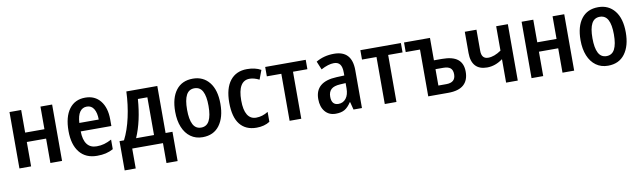

<svg xmlns="http://www.w3.org/2000/svg" viewBox="-42 -1087 6057 1814"><g transform="rotate(-10 2986.5 -180.0)"><path d="M178 -324H363V-541H475V0H363V-234H178V0H66V-541H178Z M991 -307V-244H697Q698 -163 729.5 -121Q761 -79 822 -79Q861 -79 894.5 -88.5Q928 -98 966 -118V-26Q931 -7 894.5 1.5Q858 10 811 10Q702 10 643 -63Q584 -136 584 -267Q584 -403 639 -477Q694 -551 793 -551Q886 -551 938.5 -485Q991 -419 991 -307ZM698 -325H884Q884 -389 861 -427Q838 -465 794 -465Q751 -465 726.5 -430Q702 -395 698 -325Z M1484 -90H1550V191H1443V0H1148V191H1042V-90H1085Q1130 -178 1156 -296Q1182 -414 1187 -541H1484ZM1282 -452Q1267 -242 1201 -90H1373V-452Z M1823 10Q1757 10 1708.5 -25Q1660 -60 1634 -123.5Q1608 -187 1608 -272Q1608 -404 1664.5 -477.5Q1721 -551 1826 -551Q1925 -551 1983.5 -478Q2042 -405 2042 -272Q2042 -142 1985.5 -66Q1929 10 1823 10ZM1825 -82Q1878 -82 1903 -130Q1928 -178 1928 -272Q1928 -365 1903 -412Q1878 -459 1825 -459Q1772 -459 1747 -412Q1722 -365 1722 -271Q1722 -178 1747 -130Q1772 -82 1825 -82Z M2126 -268Q2126 -405 2183.5 -478Q2241 -551 2345 -551Q2424 -551 2479 -520L2446 -432Q2396 -457 2354 -457Q2298 -457 2269.5 -409.5Q2241 -362 2241 -268Q2241 -177 2269.5 -130.5Q2298 -84 2353 -84Q2412 -84 2468 -119V-24Q2416 10 2340 10Q2237 10 2181.5 -59Q2126 -128 2126 -268Z M2770 -451V0H2658V-451H2519V-541H2908V-451Z M3352 -363V0H3271L3252 -74H3248Q3219 -29 3186 -9.5Q3153 10 3100 10Q3035 10 2997.5 -35Q2960 -80 2960 -155Q2960 -320 3166 -329L3241 -332V-360Q3241 -414 3222 -439Q3203 -464 3164 -464Q3111 -464 3040 -426L3007 -506Q3083 -551 3180 -551Q3352 -551 3352 -363ZM3189 -256Q3129 -253 3102 -228.5Q3075 -204 3075 -157Q3075 -77 3141 -77Q3186 -77 3213.5 -112Q3241 -147 3241 -210V-259Z M3683 -451V0H3571V-451H3432V-541H3821V-451Z M4100 -326H4177Q4279 -326 4328 -287Q4377 -248 4377 -168Q4377 -86 4328.5 -43Q4280 0 4180 0H3988V-449H3851V-541H4100ZM4100 -241V-84H4176Q4265 -84 4265 -163Q4265 -204 4243 -222.5Q4221 -241 4174 -241Z M4546 -339Q4546 -261 4610 -261Q4668 -261 4735 -307V-541H4847V0H4735V-225Q4663 -172 4584 -172Q4510 -172 4472 -214Q4434 -256 4434 -337V-541H4546Z M5091 -324H5276V-541H5388V0H5276V-234H5091V0H4979V-541H5091Z M5712 10Q5646 10 5597.5 -25Q5549 -60 5523 -123.5Q5497 -187 5497 -272Q5497 -404 5553.5 -477.5Q5610 -551 5715 -551Q5814 -551 5872.5 -478Q5931 -405 5931 -272Q5931 -142 5874.5 -66Q5818 10 5712 10ZM5714 -82Q5767 -82 5792 -130Q5817 -178 5817 -272Q5817 -365 5792 -412Q5767 -459 5714 -459Q5661 -459 5636 -412Q5611 -365 5611 -271Q5611 -178 5636 -130Q5661 -82 5714 -82Z"/></g></svg>

Font: Noto Sans Display Medium Narrow
Style: Regular
Weight: 500
Width: 4
Designer: Monotype Design team
Foundry: Monotype Imaging Inc.
Version: Version 1.000